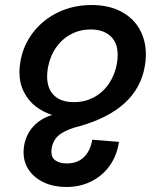

<svg xmlns="http://www.w3.org/2000/svg" viewBox="-20 -580 640 766"><path d="M74 27Q74 15.5 76.5 -0.5Q84.5 -45 113.5 -76.2Q142.5 -107.5 188 -121.5Q152.5 -132.5 123 -155Q93.5 -177.5 75.5 -212.8Q57.5 -248 57.5 -293Q57.5 -311 61.5 -335Q72.5 -399 111.8 -450.2Q151 -501.5 211.8 -530.8Q272.5 -560 345.5 -560Q413 -560 462 -534.5Q511 -509 536.5 -464.2Q562 -419.5 562 -362.5Q562 -339.5 557.5 -314.5Q527.5 -142.5 299 -77Q254 -66.5 223.2 -46.8Q192.5 -27 186 12.5Q185 17 185 25.5Q185 49 201.8 60.5Q218.5 72 246.5 72Q288 72 314 47.8Q340 23.5 348 -22.5L454.5 -14Q447 39 418.5 79.8Q390 120.5 345.2 143.2Q300.5 166 244.5 166Q195.5 166 156.8 148.5Q118 131 96 99.5Q74 68 74 27ZM446.5 -327Q449.5 -345 449.5 -360.5Q449.5 -410 420.5 -436.2Q391.5 -462.5 341.5 -462.5Q300 -462.5 264.2 -444Q228.5 -425.5 204 -390.8Q179.5 -356 171 -309Q168 -291 168 -275Q168 -226.5 195.5 -199.5Q223 -172.5 275 -172.5Q319 -172.5 355 -192Q391 -211.5 414.8 -246.5Q438.5 -281.5 446.5 -327Z"/></svg>

Font: JuliaMono SemiBold
Style: Italic
Weight: 600
Italic angle: -9°
Monospace: yes
Designer: cormullion
Foundry: corm
Version: Version 0.056; ttfautohint (v1.8.4)